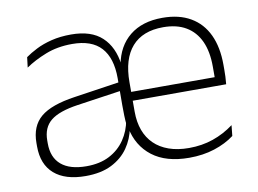

<svg xmlns="http://www.w3.org/2000/svg" viewBox="-61 -587 920 685"><g transform="rotate(-10 399.0 -244.0)"><path d="M573.5 10Q489.5 10 439.8 -28.2Q390 -66.5 377 -133.5L373 -142Q371 -161 370.5 -179.2Q370 -197.5 370 -216L370.5 -314.5Q370.5 -387.5 336.2 -425Q302 -462.5 231.5 -462.5Q178 -462.5 135 -445.5Q92 -428.5 61 -407L65.5 -444Q82 -456 106 -468.2Q130 -480.5 162 -488.5Q194 -496.5 233.5 -496.5Q306.5 -496.5 345.2 -460.2Q384 -424 392 -359.5H389Q401 -425.5 446.2 -462Q491.5 -498.5 564.5 -498.5Q625 -498.5 666.5 -474.2Q708 -450 729.2 -404.8Q750.5 -359.5 750.5 -295.5V-278Q750.5 -265.5 750 -252.8Q749.5 -240 748 -225.5H711.5Q712 -245.5 712 -263.2Q712 -281 712 -296Q712 -350.5 694.8 -388Q677.5 -425.5 644.2 -445.2Q611 -465 561.5 -465Q487 -465 448.2 -420.8Q409.5 -376.5 409.5 -292.5V-242V-236V-185.5Q409.5 -148 420.5 -118.2Q431.5 -88.5 452.8 -67.8Q474 -47 505.5 -35.8Q537 -24.5 578.5 -24.5Q625.5 -24.5 666 -38.5Q706.5 -52.5 741.5 -78.5L737.5 -40Q707 -17 665.2 -3.5Q623.5 10 573.5 10ZM198 10Q124 10 84.5 -24.5Q45 -59 45 -124V-136.5Q45 -197.5 83.2 -229.8Q121.5 -262 208 -274.5L379.5 -300L381.5 -269L213.5 -244.5Q145 -234.5 114.8 -210Q84.5 -185.5 84.5 -138.5V-128Q84.5 -77 115.8 -50.5Q147 -24 207 -24Q255.5 -24 290.2 -42Q325 -60 346.5 -91.5Q368 -123 374.5 -162L391 -131.5H382.5Q375 -92.5 352.8 -60.5Q330.5 -28.5 292.2 -9.2Q254 10 198 10ZM390 -225.5V-257.5H737.5V-225.5Z"/></g></svg>

Font: Anek Bangla Medium ExtraLight
Style: Regular
Weight: 250
Version: Version 1.003